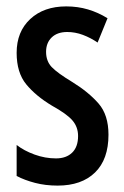

<svg xmlns="http://www.w3.org/2000/svg" viewBox="-20 -570 389 600"><path d="M319 -149Q319 -72 277 -31Q235 10 160 10Q122 10 89.5 1.5Q57 -7 32 -20V-117Q55 -99 88 -87Q121 -75 155 -75Q187 -75 205.5 -93Q224 -111 224 -145Q224 -173 206.5 -193.5Q189 -214 142 -240Q92 -270 62 -306.5Q32 -343 32 -405Q32 -471 74.5 -510.5Q117 -550 187 -550Q223 -550 255 -540.5Q287 -531 316 -513L285 -437Q263 -452 239 -461Q215 -470 190 -470Q159 -470 141.5 -453Q124 -436 124 -408Q124 -379 141.5 -360.5Q159 -342 207 -313Q257 -282 288 -246.5Q319 -211 319 -149Z"/></svg>

Font: Noto Sans Khmer UI ExtraCondensed Medium
Style: Regular
Weight: 500
Width: 2
Designer: Danh Hong and the Monotype Design Team
Foundry: Monotype Imaging Inc.
Version: Version 2.002; ttfautohint (v1.8.4.7-5d5b)